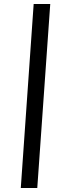

<svg xmlns="http://www.w3.org/2000/svg" viewBox="-20 -713 352 953"><path d="M83.2 220 147.1 -693H229.4L165 220Z"/></svg>

Font: Ancizar Sans Thin
Style: Italic
Weight: 100
Italic angle: -4°
Designer: Cesar Puertas, Viviana Monsalve, Julian Moncada, Julian Prieto, Jose Castro, Mariel Hernandez, Felipe Aragon, Sara Alarc
Version: Version 8.100